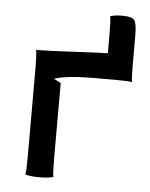

<svg xmlns="http://www.w3.org/2000/svg" viewBox="-44 -557 467 596"><g transform="rotate(5 190.0 -259.0)"><path d="M59.1 -58.1V-336.9Q59.1 -371.6 56.2 -391.1H64Q97.2 -391.1 177 -395.5Q256.8 -399.9 278.8 -399.9V-460Q278.8 -506.3 275.9 -515.1Q290.5 -520 313 -520Q343.8 -520 351.3 -510Q358.9 -500 358.9 -460V-372.1Q358.9 -325.7 361.8 -316.9Q353 -319.8 307.1 -319.8H245.1Q159.2 -319.8 119.1 -306.6L141.1 -294.9V-58.1Q141.1 -11.7 144 -2.9Q129.4 2 100.1 2Q70.8 2 56.2 -2.9Q59.1 -11.7 59.1 -58.1Z"/></g></svg>

Font: Nikodecs
Style: Medium
Weight: 500
Version: Version 0.29